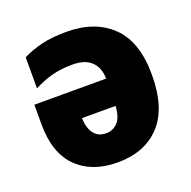

<svg xmlns="http://www.w3.org/2000/svg" viewBox="-106 -668 781 784"><g transform="rotate(-20 284.0 -276.5)"><path d="M262 -563Q385 -563 457.5 -493Q530 -423 530 -279Q530 -134 462.5 -62Q395 10 278 10Q166 10 101.5 -54Q37 -118 37 -243V-328H349Q348 -376 320.5 -402.5Q293 -429 238 -429Q191 -429 152 -419Q113 -409 70 -387V-522Q108 -541 153 -552Q198 -563 262 -563ZM201 -210Q202 -167 220.5 -142.5Q239 -118 273 -118Q303 -118 323.5 -139.5Q344 -161 347 -210Z"/></g></svg>

Font: Noto Sans SemiCondensed Black
Style: Regular
Weight: 900
Width: 4
Designer: Monotype Design Team
Foundry: Monotype Imaging Inc.
Version: Version 2.013; ttfautohint (v1.8.4.7-5d5b)